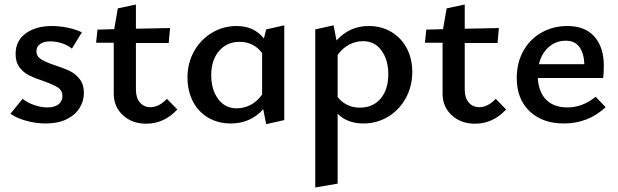

<svg xmlns="http://www.w3.org/2000/svg" viewBox="-20 -540 2734 849"><path d="M26 -37 80 -103Q101 -86 131 -75.5Q161 -65 190 -65Q222 -65 239 -79Q256 -93 256 -115Q256 -140 236 -153Q216 -166 171 -182Q132 -195 108 -207Q84 -219 66.5 -242Q49 -265 49 -301Q49 -360 94 -392.5Q139 -425 209 -425Q243 -425 279.5 -417.5Q316 -410 342 -397L298 -325Q280 -340 254.5 -348.5Q229 -357 203 -357Q173 -357 157 -345Q141 -333 141 -314Q141 -291 161.5 -278Q182 -265 224 -251Q264 -238 289.5 -225.5Q315 -213 333 -189.5Q351 -166 351 -129Q351 -93 331.5 -62Q312 -31 274 -12.5Q236 6 183 6Q138 6 95.5 -6Q53 -18 26 -37Z M764 -56Q706 7 626 7Q564 7 523.5 -30.5Q483 -68 483 -126V-351H405L411 -409L485 -411L501 -503L581 -520V-413L732 -416L726 -350H581V-144Q581 -107 599 -86.5Q617 -66 645 -66Q683 -66 718 -103Z M1237 -428V-9L1157 9L1144 -57Q1087 6 1001 6Q944 6 900 -20Q856 -46 832.5 -92.5Q809 -139 809 -198Q809 -261 838 -313Q867 -365 917 -395Q967 -425 1026 -425Q1103 -425 1147 -370L1157 -410ZM1139 -122V-305Q1121 -330 1095.5 -342.5Q1070 -355 1040 -355Q983 -355 948.5 -314.5Q914 -274 914 -208Q914 -144 944.5 -102.5Q975 -61 1027 -61Q1058 -61 1087 -75.5Q1116 -90 1139 -122Z M1803 -222Q1803 -158 1774 -105.5Q1745 -53 1695.5 -23.5Q1646 6 1587 6Q1516 6 1473 -37V272L1374 289V-410L1455 -428L1468 -361Q1526 -425 1610 -425Q1667 -425 1711 -398.5Q1755 -372 1779 -326Q1803 -280 1803 -222ZM1697 -212Q1697 -275 1667 -316.5Q1637 -358 1585 -358Q1555 -358 1525.5 -343.5Q1496 -329 1473 -297V-111Q1491 -88 1516 -76Q1541 -64 1571 -64Q1629 -64 1663 -104Q1697 -144 1697 -212Z M2218 -56Q2160 7 2080 7Q2018 7 1977.5 -30.5Q1937 -68 1937 -126V-351H1859L1865 -409L1939 -411L1955 -503L2035 -520V-413L2186 -416L2180 -350H2035V-144Q2035 -107 2053 -86.5Q2071 -66 2099 -66Q2137 -66 2172 -103Z M2658 -66Q2581 6 2473 6Q2379 6 2322 -48Q2265 -102 2265 -195Q2265 -262 2294 -314.5Q2323 -367 2374.5 -396Q2426 -425 2489 -425Q2567 -425 2608.5 -378Q2650 -331 2650 -250Q2650 -214 2647 -195H2358Q2362 -132 2395.5 -98.5Q2429 -65 2490 -65Q2555 -65 2614 -112ZM2363 -256H2564Q2562 -306 2541.5 -333Q2521 -360 2482 -360Q2438 -360 2406 -331.5Q2374 -303 2363 -256Z"/></svg>

Font: Ysabeau Infant Semibold
Style: Regular
Weight: 600
Designer: Christian Thalmann (Catharsis Fonts)
Version: Version 0.003